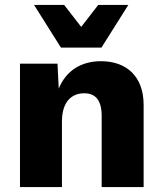

<svg xmlns="http://www.w3.org/2000/svg" viewBox="-20 -758 660 778"><path d="M500 -738H378L309 -649L240 -738H118L227 -565H391ZM61 0H231V-265C231 -348 272 -380 321 -380C363 -380 392 -357 392 -288V0H562V-333C562 -449 492 -510 389 -510C309 -510 248 -472 218 -399L213 -500H61Z"/></svg>

Font: Work Sans
Style: Bold
Weight: 700
Designer: Wei Huang
Foundry: Wei Huang
Version: Version 2.012